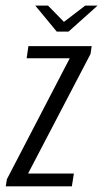

<svg xmlns="http://www.w3.org/2000/svg" viewBox="-41 -658 364 678"><path d="M-20.7 0 -16.7 -25.1 205.3 -452.3H53.1L59.3 -495H282.7L278.7 -467.5L58.1 -45.2H219.9L212.7 0ZM159.4 -546.4 83.6 -638.2H128.6L184.8 -580.7L259.9 -638.2H303.6L201.1 -546.4Z"/></svg>

Font: Alumni Sans Thin
Style: Italic
Weight: 100
Italic angle: -8°
Designer: Robert E. Leuschke
Foundry: Robert E. Leuschke
Version: Version 1.016